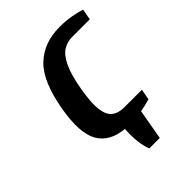

<svg xmlns="http://www.w3.org/2000/svg" viewBox="-193 -604 842 842"><g transform="rotate(-45 228.0 -182.5)"><path d="M231 145Q221 120 217 85.5Q213 51 216 9Q129 1 95 -59Q61 -119 84 -250Q109 -393 170.5 -451.5Q232 -510 329 -510Q367 -510 401 -504Q435 -498 456 -490L447 -440H337Q307 -440 281.5 -424Q256 -408 236.5 -366.5Q217 -325 204 -250Q191 -175 196.5 -134Q202 -93 223.5 -76.5Q245 -60 280 -60H390L381 -10Q355 -2 321 4L296 145Z"/></g></svg>

Font: Cuprum
Style: Bold Italic
Weight: 700
Italic angle: -10°
Designer: Jovanny Lemonad
Foundry: Jovanny Lemonad
Version: Version 3.000